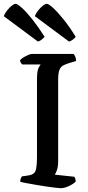

<svg xmlns="http://www.w3.org/2000/svg" viewBox="-65 -987 459 1007"><path d="M254 0Q246 0 225 -2.5Q204 -5 176.5 -9Q149 -13 121 -18Q93 -23 71 -27Q49 -31 41 -34Q41 -43 44 -50.5Q47 -58 50 -62L79 -66Q114 -70 121.5 -91.5Q129 -113 129 -168V-569Q129 -616 137.5 -631.5Q146 -647 148 -649H52Q49 -651 45 -657Q41 -663 40 -671Q45 -678 57.5 -685.5Q70 -693 82.5 -698.5Q95 -704 101 -704H321Q326 -699 330 -689Q334 -679 334 -667L291 -654Q276 -649 264.5 -642.5Q253 -636 246.5 -619.5Q240 -603 240 -568V-140Q240 -114 234 -96Q228 -78 222 -71L325 -60Q327 -57 329.5 -50.5Q332 -44 332 -34Q318 -21 295 -10.5Q272 0 254 0ZM134 -769 -45 -902Q-40 -917 -28 -932Q-16 -947 -3.5 -957Q9 -967 17 -967Q26 -967 50 -945.5Q74 -924 105 -885Q136 -846 169 -794Q164 -788 154.5 -780Q145 -772 134 -769ZM297 -769 118 -902Q123 -917 135 -932Q147 -947 159.5 -957Q172 -967 180 -967Q190 -967 213.5 -945.5Q237 -924 268.5 -885Q300 -846 332 -794Q328 -788 318 -780Q308 -772 297 -769Z"/></svg>

Font: Texturina 72pt SemiBold
Style: Regular
Weight: 600
Designer: Guillermo Torres Carreño
Foundry: Omnibus-Type
Version: Version 1.002; ttfautohint (v1.8.3)